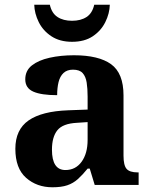

<svg xmlns="http://www.w3.org/2000/svg" viewBox="-20 -783 639 813"><path d="M202 10Q136 10 90.5 -30Q45 -70 45 -153Q45 -234 101 -273Q157 -312 269 -316L351 -319V-374Q351 -408 347 -433.5Q343 -459 330 -473.5Q317 -488 289 -488Q264 -488 249 -474Q234 -460 228 -435.5Q222 -411 222 -380Q155 -380 121 -395Q87 -410 87 -447Q87 -484 115 -506Q143 -528 190 -538.5Q237 -549 293 -549Q398 -549 450.5 -511Q503 -473 503 -379V-124Q503 -83 516 -68Q529 -53 563 -53H567V0H381L360 -69H351Q329 -42 309.5 -24.5Q290 -7 265 1.5Q240 10 202 10ZM257 -63Q300 -63 325.5 -98Q351 -133 351 -191V-266L306 -263Q246 -260 223 -231.5Q200 -203 200 -149Q200 -63 257 -63ZM285 -606Q233 -606 197.5 -629.5Q162 -653 144 -689.5Q126 -726 125 -763H191Q199 -727 223.5 -711Q248 -695 285 -695Q322 -695 346.5 -711Q371 -727 379 -763H445Q444 -726 426 -689.5Q408 -653 373 -629.5Q338 -606 285 -606Z"/></svg>

Font: Noto Naskh Arabic
Style: Bold
Weight: 700
Designer: Monotype Design Team, David Williams, Mohamad Dakak and Nizar Qandah
Foundry: Monotype Imaging Inc.
Version: Version 2.016